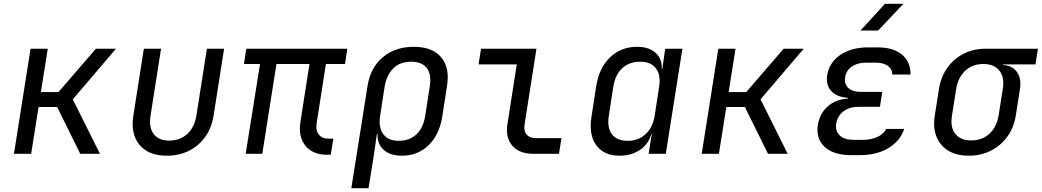

<svg xmlns="http://www.w3.org/2000/svg" viewBox="-20 -805 5453 1005"><path d="M53 0 140 -550H230L194 -323H286L482 -550H587L361 -285L503 0H400L279 -245H182L143 0Z M853 10Q758 10 710.5 -46.5Q663 -103 678 -200L733 -550H823L768 -200Q758 -138 784.5 -103.5Q811 -69 866 -69Q922 -69 960 -103.5Q998 -138 1008 -200L1063 -550H1153L1098 -200Q1088 -136 1054 -88.5Q1020 -41 968.5 -15.5Q917 10 853 10Z M1692 5Q1616 5 1578 -43Q1540 -91 1553 -170L1600 -470H1427L1353 0H1266L1341 -470H1257L1269 -550H1798L1786 -470H1686L1638 -164Q1631 -123 1648.5 -101Q1666 -79 1701 -79H1725L1711 5Z M1819 180 1904 -356Q1919 -451 1984 -505.5Q2049 -560 2146 -560Q2243 -560 2289 -505.5Q2335 -451 2320 -356L2295 -195Q2280 -100 2223.5 -45Q2167 10 2084 10Q2022 10 1988 -21Q1954 -52 1956 -105H1953L1935 20L1909 180ZM2067 -68Q2124 -68 2160 -102Q2196 -136 2206 -200L2229 -350Q2240 -414 2214.5 -448Q2189 -482 2132 -482Q2075 -482 2039.5 -448Q2004 -414 1993 -350L1970 -200Q1960 -138 1986 -103Q2012 -68 2067 -68Z M2771 0Q2698 0 2661.5 -42.5Q2625 -85 2636 -155L2685 -468H2485L2498 -550H2788L2726 -155Q2720 -121 2736 -101.5Q2752 -82 2784 -82H2919L2906 0Z M3223 10Q3141 10 3101 -45Q3061 -100 3076 -194L3101 -355Q3116 -450 3173.5 -505Q3231 -560 3314 -560Q3376 -560 3411 -529Q3446 -498 3444 -445H3447L3462 -550H3552L3465 0H3375L3392 -105H3390Q3375 -51 3330 -20.5Q3285 10 3223 10ZM3266 -68Q3322 -68 3359.5 -103Q3397 -138 3407 -200L3430 -350Q3440 -412 3413.5 -447Q3387 -482 3331 -482Q3274 -482 3237 -448Q3200 -414 3190 -350L3167 -200Q3157 -136 3183 -102Q3209 -68 3266 -68Z M3653 0 3740 -550H3830L3794 -323H3886L4082 -550H4187L3961 -285L4103 0H4000L3879 -245H3782L3743 0Z M4482 7H4435Q4343 7 4296.5 -36Q4250 -79 4261 -152Q4271 -211 4312.5 -248Q4354 -285 4418 -289V-293Q4360 -297 4331 -328.5Q4302 -360 4310 -413Q4321 -478 4378.5 -517.5Q4436 -557 4524 -557H4574Q4656 -557 4701.5 -519Q4747 -481 4746 -415H4651Q4650 -444 4627 -460.5Q4604 -477 4562 -477H4512Q4468 -477 4438.5 -456.5Q4409 -436 4404 -401Q4398 -366 4420 -345Q4442 -324 4485 -324H4598L4586 -246H4475Q4427 -246 4395.5 -222.5Q4364 -199 4357 -159Q4351 -119 4375.5 -96Q4400 -73 4448 -73H4495Q4542 -73 4574.5 -89Q4607 -105 4618 -130H4713Q4692 -67 4630.5 -30Q4569 7 4482 7ZM4484 -645 4612 -785H4709L4576 -645Z M5051 10Q4955 10 4906.5 -48Q4858 -106 4873 -200L4895 -340Q4905 -403 4939 -450.5Q4973 -498 5024.5 -524Q5076 -550 5140 -550H5413L5400 -468H5231V-465Q5280 -461 5303.5 -427.5Q5327 -394 5319 -340L5297 -200Q5287 -137 5253 -90Q5219 -43 5167 -16.5Q5115 10 5051 10ZM5064 -70Q5121 -70 5159 -105Q5197 -140 5207 -200L5229 -340Q5239 -400 5211.5 -435Q5184 -470 5127 -470Q5070 -470 5032.5 -435Q4995 -400 4985 -340L4963 -200Q4953 -140 4980 -105Q5007 -70 5064 -70Z"/></svg>

Font: NKDuy Mono
Style: Italic
Weight: 400
Italic angle: -9°
Monospace: yes
Designer: NKDuy
Foundry: NKDuy
Version: Version 2.251; ttfautohint (v1.8.4.7-5d5b)